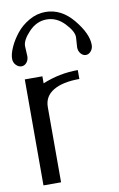

<svg xmlns="http://www.w3.org/2000/svg" viewBox="-89 -842 554 892"><g transform="rotate(-10 188.0 -396.0)"><path d="M189.9 -792Q265 -792 320.5 -724.6Q376.1 -657.2 376.1 -604.5Q376.1 -586.9 365.7 -574.7Q355.3 -562.5 341.7 -562.5Q328.1 -562.5 317.7 -574.7Q307.3 -586.9 307.3 -604.5Q307.3 -610.4 308.9 -627.9Q310.5 -645.5 310.5 -652.3Q310.5 -679.7 273.8 -718.3Q237 -756.8 189.9 -756.8Q142.8 -756.8 106.4 -718.8Q70 -680.7 70 -652.3Q70 -645.5 71.2 -627.9Q72.4 -610.4 72.4 -604.5Q72.4 -586.9 62.5 -574.7Q52.5 -562.5 38.1 -562.5Q23.7 -562.5 12.1 -574.7Q0.5 -586.9 0.5 -604.5Q0.5 -627 14.5 -658.2Q28.5 -689.5 52.5 -719.7Q76.4 -750 113.2 -771Q149.9 -792 189.9 -792ZM292 -500V-458Q212.9 -458 168.9 -431.6Q125 -405.3 125 -354.5V0H42V-500H125V-466.8Q205.1 -500 292 -500Z"/></g></svg>

Font: okolaks
Style: Regular
Weight: 500
Version: Version 000.6.0